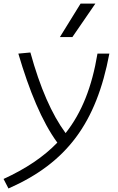

<svg xmlns="http://www.w3.org/2000/svg" viewBox="-47 -815 653 1065"><path d="M0 230.5C323.7 87.9 486.8 -132.3 559.6 -517.6H493.7C462.9 -332.5 406.7 -190.4 316.9 -76.7C240.2 -180.7 175.3 -328.6 121.6 -523.9L54.7 -517.6C115.2 -312.5 185.5 -140.6 271 -23.9C193.8 56.2 95.7 121.1 -27.3 177.7ZM285.2 -609.4H354.5L481.9 -794.9H399.9Z"/></svg>

Font: Cascadia Code NF Light
Style: Italic
Weight: 300
Italic angle: -10°
Monospace: yes
Designer: Aaron Bell
Foundry: Saja Typeworks
Version: Version 2404.023